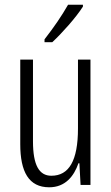

<svg xmlns="http://www.w3.org/2000/svg" viewBox="-20 -878 472 815"><path d="M332 -850V-858H269C241 -809 210 -764 169 -711V-699H202C242 -736 303 -804 332 -850ZM364 -625H311V-333C311 -196 273 -132 198 -132C146 -132 120 -177 120 -278V-625H66V-266C66 -149 102 -83 189 -83C257 -83 294 -130 313 -185H317L322 -93H364Z"/></svg>

Font: Noto Sans Kannada UI ExtraCondensed Light
Style: Regular
Weight: 300
Width: 2
Designer: Jelle Bosma - Monotype Design Team
Foundry: Monotype Imaging Inc.
Version: Version 2.005